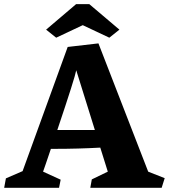

<svg xmlns="http://www.w3.org/2000/svg" viewBox="-42 -901 810 921"><path d="M748 -46.4 733.4 0H391.1L398.4 -40.5L475.1 -77.6L439 -192.9Q332 -187 226.1 -187H202.1Q187.5 -143.1 177.5 -114.5Q167.5 -85.9 164.6 -77.6L249 -39.1L241.2 0H-22L-13.7 -45.4L66.4 -80.1L282.7 -675.8L430.2 -692.9L668.9 -77.6ZM413.1 -277.3 323.7 -564Q318.4 -531.2 232.9 -277.3ZM179.2 -758.8 323.2 -881.3H386.2L530.8 -758.8L482.4 -720.2L355 -780.3L227.5 -720.2Z"/></svg>

Font: Vesper Libre Heavy
Style: Regular
Weight: 900
Designer: Robert Keller & Kimya Gandhi
Foundry: Mota Italic
Version: Version 1.058